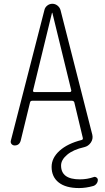

<svg xmlns="http://www.w3.org/2000/svg" viewBox="-20 -750 540 990"><path d="M150.4 -283.2Q149.4 -280.3 151.4 -277.8Q153.3 -275.4 157.2 -275.4H340.8Q343.8 -275.4 345.7 -277.8Q347.7 -280.3 347.7 -283.2L250 -683.6Q250 -684.6 249 -684.6Q248 -684.6 248 -683.6ZM55.7 0Q45.9 0 39.6 -7.3Q33.2 -14.6 36.1 -25.4L209 -698.2Q211.9 -711.9 223.6 -721.2Q235.4 -730.5 250 -730.5Q264.6 -730.5 276.4 -721.2Q288.1 -711.9 292 -698.2L456.1 -54.7Q460.9 -33.2 448.2 -14.6Q435.5 3.9 414.1 8.8Q357.4 21.5 326.2 47.9Q294.9 74.2 294.9 103.5Q294.9 174.8 391.6 174.8Q429.7 174.8 462.9 163.1Q469.7 160.2 477.1 165Q484.4 169.9 484.4 177.7Q484.4 188.5 477.5 197.3Q470.7 206.1 460.9 209Q422.9 219.7 387.7 219.7Q319.3 219.7 282.7 190.9Q246.1 162.1 246.1 110.4Q246.1 64.5 287.1 27.3Q328.1 -9.8 401.4 -28.3Q408.2 -30.3 407.2 -38.1L363.3 -221.7Q361.3 -229.5 351.6 -230.5H146.5Q136.7 -230.5 134.8 -221.7L86.9 -25.4Q80.1 0 55.7 0Z"/></svg>

Font: Rounded Mgen+ 2m light
Style: Regular
Weight: 200
Designer: [Source Han Sans]
Ryoko NISHIZUKA  (kana & ideographs); Paul D. Hunt (Latin, Greek & Cyrillic); Wenlong ZHANG  (bopomofo
Version: Version 1.059.20150602